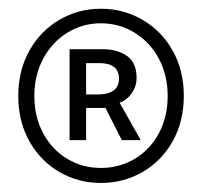

<svg xmlns="http://www.w3.org/2000/svg" viewBox="-20 -732 454 431"><path d="M206.5 -712.4Q257.3 -712.4 300 -687.5Q342.8 -662.6 367.7 -618.2Q392.6 -573.7 392.6 -516.6Q392.6 -459.5 367.7 -415Q342.8 -370.6 300 -345.9Q257.3 -321.3 206.5 -321.3Q155.8 -321.3 113.3 -345.9Q70.8 -370.6 45.9 -415Q21 -459.5 21 -516.6Q21 -573.7 45.9 -618.2Q70.8 -662.6 113.3 -687.5Q155.8 -712.4 206.5 -712.4ZM206.5 -679.7Q165 -679.7 130.9 -658.4Q96.7 -637.2 76.9 -600.1Q57.1 -563 57.1 -516.6Q57.1 -469.7 76.9 -432.9Q96.7 -396 130.9 -375.5Q165 -355 206.5 -355Q248 -355 282.5 -375.5Q316.9 -396 336.7 -432.9Q356.4 -469.7 356.4 -516.6Q356.4 -563 336.7 -600.1Q316.9 -637.2 282.5 -658.4Q248 -679.7 206.5 -679.7ZM209.5 -621.6Q243.7 -621.6 265.1 -606.4Q286.6 -591.3 286.6 -557.1Q286.6 -538.6 275.9 -522.9Q265.1 -507.3 248.5 -501.5L295.9 -417.5H253.4L216.8 -489.7H173.3V-417.5H136.2V-621.6ZM247.1 -555.2Q247.1 -590.3 203.1 -590.3H173.3V-520H200.7Q222.7 -520 234.9 -528.8Q247.1 -537.6 247.1 -555.2Z"/></svg>

Font: Varta
Style: Light
Weight: 300
Designer: Joana Correia, Viktoriya Grabowska, Eben Sorkin
Foundry: Sorkin Type
Version: Version 1.002; ttfautohint (v1.3) -l 8 -r 24 -G 200 -x 12 -H